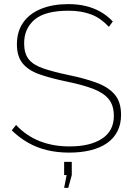

<svg xmlns="http://www.w3.org/2000/svg" viewBox="-20 -735 643 931"><path d="M508 -605Q488 -626 467 -641Q446 -656 422 -665Q398 -674 371 -678.5Q344 -683 312 -683Q199 -683 148 -640Q97 -597 97 -525Q97 -476 119 -448Q141 -420 189 -403.5Q237 -387 313 -371Q391 -355 448 -334Q505 -313 536 -277Q567 -241 567 -178Q567 -133 549.5 -98.5Q532 -64 499 -41Q466 -18 419.5 -6.5Q373 5 316 5Q259 5 210 -6.5Q161 -18 118 -42Q75 -66 37 -103L58 -129Q82 -103 110.5 -83.5Q139 -64 171.5 -51Q204 -38 240.5 -31.5Q277 -25 317 -25Q417 -25 474.5 -62.5Q532 -100 532 -173Q532 -224 507 -254.5Q482 -285 431 -304.5Q380 -324 301 -340Q224 -356 170.5 -375Q117 -394 89.5 -428Q62 -462 62 -520Q62 -583 93 -626.5Q124 -670 180 -692.5Q236 -715 311 -715Q357 -715 395 -706Q433 -697 465.5 -679Q498 -661 527 -631ZM291 176 303 114H291V50H328V114L311 176Z"/></svg>

Font: Raleway Thin ExtraLight
Style: Regular
Weight: 250
Version: Version 4.026